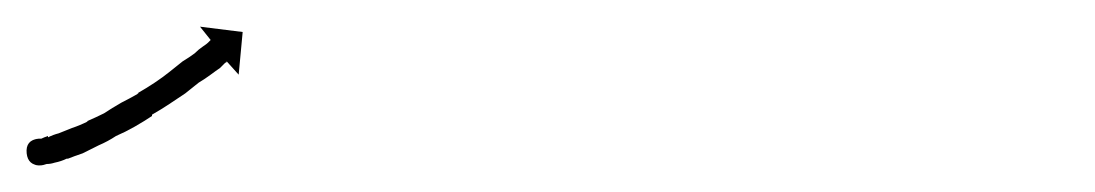

<svg xmlns="http://www.w3.org/2000/svg" viewBox="-23 -147 821 144"><path d="M7 -23Q-2 -23 -3 -32Q-4 -42 6 -43Q6 -43 8 -43Q8 -43 8 -43Q8 -43 8 -43Q8 -43 8 -43Q8 -43 8 -43Q10 -44 13 -45Q13 -45 13 -44.5Q13 -44 13 -44Q13 -44 13 -44Q13 -44 13 -44Q17 -46 21 -47Q21 -47 21 -47Q21 -47 21 -47Q21 -47 21 -47Q21 -47 21 -47Q26 -49 31 -51Q31 -51 31 -51Q31 -51 31 -51Q31 -51 31 -51Q31 -51 31 -51Q37 -53 43 -56Q43 -56 43 -56Q43 -56 42 -56Q42 -56 42 -56Q42 -56 42 -56Q49 -59 55 -62Q55 -62 55 -62Q55 -62 55 -62Q55 -62 55 -62Q55 -62 55 -62Q61 -66 68 -70Q68 -70 68 -70Q68 -70 68 -70Q68 -70 68 -70Q68 -70 68 -70Q74 -73 81 -77Q81 -77 81 -77Q81 -77 81 -77Q80 -77 80 -77Q80 -77 80 -77Q87 -81 93 -85Q93 -85 93 -85Q93 -85 93 -85Q93 -85 93 -85Q93 -85 93 -85Q99 -89 104 -93Q104 -93 104 -93Q104 -93 104 -93Q104 -93 104 -93Q104 -93 104 -93Q109 -97 114 -101Q114 -101 114 -101Q114 -101 114 -101Q114 -101 114 -101Q114 -101 114 -101Q119 -104 123 -107Q126 -110 129 -112Q132 -114 133 -115Q134 -116 135 -117L127 -127L159 -123L156 -91L147 -101Q147 -100 146 -100Q144 -98 142 -96Q139 -94 135 -91Q131 -88 126 -85Q126 -85 126 -85Q126 -85 126 -85Q126 -85 126 -85Q126 -85 126 -85Q121 -81 116 -77Q116 -77 116 -77Q116 -77 116 -77Q116 -77 116 -77Q116 -77 116 -77Q110 -73 104 -69Q104 -69 104 -69Q104 -69 104 -69Q104 -69 104 -69Q104 -69 104 -69Q98 -65 91 -61Q91 -61 91 -61Q91 -61 91 -61Q91 -60 91 -60Q91 -60 91 -60Q85 -56 78 -52Q78 -52 78 -52Q78 -52 78 -52Q78 -52 78 -52Q78 -52 78 -52Q71 -48 64 -45Q64 -45 64 -45Q64 -45 64 -45Q64 -45 64 -45Q64 -45 64 -45Q58 -41 51 -38Q51 -38 51 -38Q51 -38 51 -38Q51 -38 51 -38Q51 -38 51 -38Q45 -35 39 -32Q39 -32 39 -32Q39 -32 39 -32Q39 -32 39 -32Q39 -32 39 -32Q33 -30 28 -28Q28 -28 28 -28Q28 -28 28 -28Q28 -28 27.5 -28Q27 -28 27 -28Q23 -26 18 -25Q18 -25 18 -25Q18 -25 18 -25Q18 -25 18 -25Q18 -25 18 -25Q15 -24 12 -24Q12 -24 12 -24Q12 -24 12 -24Q12 -24 12 -24Q12 -24 12 -24Q9 -23 8 -23Q-1 -22 -2 -32Q-3 -43 7 -43Q7 -43 7 -43L8 -23Q8 -23 7 -23Z"/></svg>

Font: FRB American Cursive Just Arrows Black
Style: Bold Italic
Weight: 900
Italic angle: -25°
Version: Version 2.0;Modular Font Editor K font №1